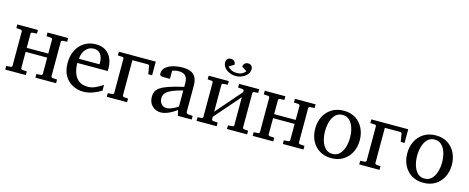

<svg xmlns="http://www.w3.org/2000/svg" viewBox="-37 -1339 4838 1980"><g transform="rotate(15 2382.5 -349.0)"><path d="M569.8 0H349.1V-39.1L396 -42Q404.3 -43 408.7 -47.6Q413.1 -52.2 413.1 -57.1V-231H183.1V-57.1Q183.1 -52.2 187 -47.6Q190.9 -43 200.2 -42L247.1 -39.1V0H26.9V-39.1L74.2 -42Q82.5 -43 86.2 -47.6Q89.8 -52.2 89.8 -57.1V-424.8Q89.8 -429.7 86.2 -434.6Q82.5 -439.5 74.2 -439.9L26.9 -442.9V-481.9H247.1V-442.9L200.2 -439.9Q190.9 -439.5 187 -434.6Q183.1 -429.7 183.1 -424.8V-273.9H413.1V-424.8Q413.1 -429.7 408.7 -434.6Q404.3 -439.5 396 -439.9L349.1 -442.9V-481.9H569.8V-442.9L522.9 -439.9Q515.1 -439.5 510.5 -434.6Q505.9 -429.7 505.9 -424.8V-57.1Q505.9 -52.2 510.5 -47.6Q515.1 -43 522.9 -42L569.8 -39.1Z M862.3 12.2Q801.8 12.2 748.8 -14.6Q695.8 -41.5 663.1 -95.9Q630.4 -150.4 630.4 -233.9Q630.4 -312 660.6 -370.6Q690.9 -429.2 744.1 -461.7Q797.4 -494.1 865.2 -494.1Q927.2 -494.1 968.8 -467Q1010.3 -439.9 1031.2 -393.3Q1052.2 -346.7 1052.2 -287.1Q1052.2 -281.7 1052.2 -273.7Q1052.2 -265.6 1051.3 -258.8H727.1Q727.1 -208 741.9 -159.7Q756.8 -111.3 793.2 -80.1Q829.6 -48.8 894 -48.8Q937 -48.8 977.8 -68.6Q1018.6 -88.4 1052.2 -110.8V-49.8Q1010.3 -23.9 961.7 -5.9Q913.1 12.2 862.3 12.2ZM732.4 -304.2H952.1V-326.2Q952.1 -375.5 928.5 -410.2Q904.8 -444.8 855 -444.8Q805.7 -444.8 771 -406.7Q736.3 -368.7 732.4 -304.2Z M1505.4 -335H1464.4L1450.2 -420.9Q1449.7 -426.3 1443.8 -429.7Q1438 -433.1 1433.6 -433.1H1268.6V-57.1Q1268.6 -52.2 1272.5 -47.6Q1276.4 -43 1285.6 -42L1327.6 -39.1V0H1111.3V-39.1L1158.2 -42Q1167.5 -43 1171.4 -47.6Q1175.3 -52.2 1175.3 -57.1V-423.8Q1175.3 -429.2 1171.4 -434.1Q1167.5 -439 1158.2 -439L1111.3 -441.9V-481H1505.4Z M2017.6 0H1869.6L1856.4 -59.1Q1837.4 -43.9 1809.1 -27.3Q1780.8 -10.7 1749.5 0.7Q1718.3 12.2 1689.5 12.2Q1635.3 12.2 1597.4 -23.9Q1559.6 -60.1 1559.6 -123Q1559.6 -150.9 1569.6 -174.8Q1579.6 -198.7 1609.6 -220.5Q1639.6 -242.2 1699 -262.9Q1758.3 -283.7 1856.4 -305.2Q1856.4 -308.6 1856.4 -322Q1856.4 -335.4 1856.4 -348.1Q1856.4 -446.8 1763.2 -446.8Q1737.3 -446.8 1718.5 -441.9Q1699.7 -437 1692.4 -434.1V-347.2H1619.6Q1606 -347.2 1594.2 -352.3Q1582.5 -357.4 1582.5 -376Q1582.5 -417 1613.8 -443.1Q1645 -469.2 1693.1 -481.7Q1741.2 -494.1 1790.5 -494.1Q1852.5 -494.1 1886.7 -474.9Q1920.9 -455.6 1934.6 -421.6Q1948.2 -387.7 1948.2 -344.2V-64Q1948.2 -54.7 1954.3 -48.6Q1960.4 -42.5 1969.2 -42L2017.6 -39.1ZM1856.4 -94.2V-267.1Q1789.1 -250.5 1749.3 -233.6Q1709.5 -216.8 1689.9 -200Q1670.4 -183.1 1664.3 -165.8Q1658.2 -148.4 1658.2 -129.9Q1658.2 -99.1 1678 -73Q1697.8 -46.9 1733.4 -46.9Q1762.7 -46.9 1798.3 -63Q1834 -79.1 1856.4 -94.2Z M2609.4 0H2394.5V-39.1L2440.4 -42Q2449.7 -43 2453.6 -47.6Q2457.5 -52.2 2457.5 -57.1V-356L2220.7 -84V-57.1Q2220.7 -52.2 2225.1 -47.6Q2229.5 -43 2237.8 -42L2284.7 -39.1V0H2069.8V-39.1L2111.8 -42Q2120.1 -43 2123.8 -47.6Q2127.4 -52.2 2127.4 -57.1V-424.8Q2127.4 -429.7 2123.8 -434.6Q2120.1 -439.5 2111.8 -439.9L2069.8 -442.9V-481.9H2284.7V-442.9L2237.8 -439.9Q2229.5 -439.5 2225.1 -434.6Q2220.7 -429.7 2220.7 -424.8V-138.2L2457.5 -410.2V-424.8Q2457.5 -429.7 2453.6 -434.6Q2449.7 -439.5 2440.4 -439.9L2394.5 -442.9V-481.9H2609.4V-442.9L2567.4 -439.9Q2559.6 -439.5 2555.2 -434.6Q2550.8 -429.7 2550.8 -424.8V-57.1Q2550.8 -52.2 2555.2 -47.6Q2559.6 -43 2567.4 -42L2609.4 -39.1ZM2480.5 -660.2Q2480.5 -629.4 2459.7 -604.5Q2439 -579.6 2406.7 -565.2Q2374.5 -550.8 2339.4 -550.8Q2304.7 -550.8 2272.2 -564.5Q2239.7 -578.1 2219 -602.5Q2198.2 -627 2198.2 -659.2Q2198.2 -683.1 2211.7 -696.5Q2225.1 -710 2248 -710Q2271 -710 2284.7 -695.6Q2298.3 -681.2 2298.3 -661.1L2244.1 -627Q2249 -621.6 2260.3 -611.3Q2271.5 -601.1 2291 -592.5Q2310.5 -584 2339.4 -584Q2370.1 -584 2389.4 -592.5Q2408.7 -601.1 2419.2 -611.3Q2429.7 -621.6 2434.1 -627L2380.4 -662.1Q2380.4 -680.7 2394 -695.3Q2407.7 -710 2430.2 -710Q2455.1 -710 2467.8 -695.6Q2480.5 -681.2 2480.5 -660.2Z M3211.4 0H2990.7V-39.1L3037.6 -42Q3045.9 -43 3050.3 -47.6Q3054.7 -52.2 3054.7 -57.1V-231H2824.7V-57.1Q2824.7 -52.2 2828.6 -47.6Q2832.5 -43 2841.8 -42L2888.7 -39.1V0H2668.5V-39.1L2715.8 -42Q2724.1 -43 2727.8 -47.6Q2731.4 -52.2 2731.4 -57.1V-424.8Q2731.4 -429.7 2727.8 -434.6Q2724.1 -439.5 2715.8 -439.9L2668.5 -442.9V-481.9H2888.7V-442.9L2841.8 -439.9Q2832.5 -439.5 2828.6 -434.6Q2824.7 -429.7 2824.7 -424.8V-273.9H3054.7V-424.8Q3054.7 -429.7 3050.3 -434.6Q3045.9 -439.5 3037.6 -439.9L2990.7 -442.9V-481.9H3211.4V-442.9L3164.6 -439.9Q3156.7 -439.5 3152.1 -434.6Q3147.5 -429.7 3147.5 -424.8V-57.1Q3147.5 -52.2 3152.1 -47.6Q3156.7 -43 3164.6 -42L3211.4 -39.1Z M3747.6 -240.2Q3747.6 -169.4 3718.3 -112.1Q3689 -54.7 3635.5 -21.2Q3582 12.2 3508.8 12.2Q3436 12.2 3382.8 -21Q3329.6 -54.2 3300.8 -111.3Q3272 -168.5 3272 -240.2Q3272 -311.5 3301 -369.1Q3330.1 -426.8 3384 -460.4Q3438 -494.1 3511.7 -494.1Q3586.4 -494.1 3639.2 -460Q3691.9 -425.8 3719.7 -368.2Q3747.6 -310.5 3747.6 -240.2ZM3643.6 -241.2Q3643.6 -295.9 3629.2 -343.3Q3614.7 -390.6 3585.2 -419.9Q3555.7 -449.2 3510.7 -449.2Q3464.4 -449.2 3434.8 -419.9Q3405.3 -390.6 3391.1 -343.3Q3377 -295.9 3377 -241.2Q3377 -187 3391.4 -139.4Q3405.8 -91.8 3435.3 -62.5Q3464.8 -33.2 3509.8 -33.2Q3555.7 -33.2 3585.2 -62.5Q3614.7 -91.8 3629.2 -139.2Q3643.6 -186.5 3643.6 -241.2Z M4200.7 -335H4159.7L4145.5 -420.9Q4145 -426.3 4139.2 -429.7Q4133.3 -433.1 4128.9 -433.1H3963.9V-57.1Q3963.9 -52.2 3967.8 -47.6Q3971.7 -43 3981 -42L4022.9 -39.1V0H3806.6V-39.1L3853.5 -42Q3862.8 -43 3866.7 -47.6Q3870.6 -52.2 3870.6 -57.1V-423.8Q3870.6 -429.2 3866.7 -434.1Q3862.8 -439 3853.5 -439L3806.6 -441.9V-481H4200.7Z M4730.5 -240.2Q4730.5 -169.4 4701.2 -112.1Q4671.9 -54.7 4618.4 -21.2Q4564.9 12.2 4491.7 12.2Q4418.9 12.2 4365.7 -21Q4312.5 -54.2 4283.7 -111.3Q4254.9 -168.5 4254.9 -240.2Q4254.9 -311.5 4283.9 -369.1Q4313 -426.8 4366.9 -460.4Q4420.9 -494.1 4494.6 -494.1Q4569.3 -494.1 4622.1 -460Q4674.8 -425.8 4702.6 -368.2Q4730.5 -310.5 4730.5 -240.2ZM4626.5 -241.2Q4626.5 -295.9 4612.1 -343.3Q4597.7 -390.6 4568.1 -419.9Q4538.6 -449.2 4493.7 -449.2Q4447.3 -449.2 4417.7 -419.9Q4388.2 -390.6 4374 -343.3Q4359.9 -295.9 4359.9 -241.2Q4359.9 -187 4374.3 -139.4Q4388.7 -91.8 4418.2 -62.5Q4447.8 -33.2 4492.7 -33.2Q4538.6 -33.2 4568.1 -62.5Q4597.7 -91.8 4612.1 -139.2Q4626.5 -186.5 4626.5 -241.2Z"/></g></svg>

Font: Charis
Style: Regular
Weight: 400
Designer: Walt Agee, Miriam Martin, Annie Olsen, Victor Gaultney, Lorna Priest, Alan Ward, Bob Hallissy, Martin Hosken, Sharon Cor
Foundry: SIL Global
Version: Version 7.000